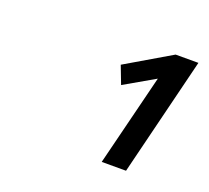

<svg xmlns="http://www.w3.org/2000/svg" viewBox="-68 -871 516 475"><g transform="rotate(20 190.5 -634.0)"><path d="M300 -719 220 -673 202 -720 321 -790H381L304 -478H240Z"/></g></svg>

Font: Cairo
Style: Italic
Weight: 400
Italic angle: -13°
Designer: Mohamed Gaber, Accademia di Belle Arti di Urbino and others
Foundry: Kief Type Foundry, Accademia di Belle Arti di Urbino and others
Version: Version 3.011